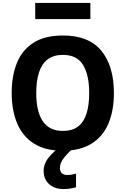

<svg xmlns="http://www.w3.org/2000/svg" viewBox="-20 -1008 851 1298"><path d="M404 11Q286 11 209.5 -37.5Q133 -86 96 -174Q59 -262 59 -380Q59 -494 94 -581.5Q129 -669 205.5 -718.5Q282 -768 405 -768Q581 -768 665.5 -664.5Q750 -561 750 -379Q750 -259 712.5 -171.5Q675 -84 598 -36.5Q521 11 404 11ZM404 -123Q469 -123 508 -153Q547 -183 565 -240.5Q583 -298 583 -379Q583 -501 541.5 -569Q500 -637 405 -637Q342 -637 302 -606.5Q262 -576 243.5 -518Q225 -460 225 -379Q225 -319 235.5 -271.5Q246 -224 267.5 -191Q289 -158 323 -140.5Q357 -123 404 -123ZM410 270Q347 270 311 236Q275 202 275 147Q275 98 311 54.5Q347 11 396 -21L468 0Q428 37 406.5 67Q385 97 385 129Q385 151 398.5 163Q412 175 432 175Q453 175 464.5 172.5Q476 170 494 166V258Q477 263 457 266.5Q437 270 410 270ZM218 -879V-988H591V-879Z"/></svg>

Font: Menbere
Style: Regular
Weight: 400
Designer: Aleme Tadesse
Foundry: Sorkin Type Co
Version: Version 1.000